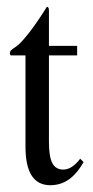

<svg xmlns="http://www.w3.org/2000/svg" viewBox="-20 -537 273 565"><path d="M207 -402V-374H124V-119Q124 -76 134 -57Q144 -38 166 -38Q192 -38 216 -70L226 -60Q206 -25 182 -8.5Q158 8 128 8Q55 8 55 -105V-374H12Q9 -376 9 -380Q9 -386 13.5 -390Q18 -394 27.5 -400Q37 -406 57 -430Q77 -454 102 -492Q115 -513 118 -517Q124 -517 124 -506V-402Z"/></svg>

Font: Pomorsky Unicode
Style: Medium
Weight: 500
Version: 1.1